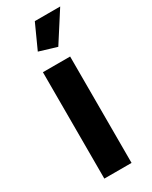

<svg xmlns="http://www.w3.org/2000/svg" viewBox="-192 -775 649 819"><g transform="rotate(-30 132.5 -365.0)"><path d="M61 0V-524H195V0ZM172 -585 86 -611 140 -730H265Z"/></g></svg>

Font: Raleway Thin
Style: Bold
Weight: 700
Version: Version 4.026